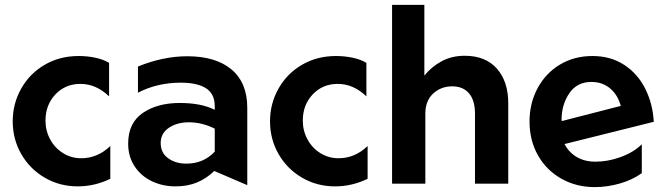

<svg xmlns="http://www.w3.org/2000/svg" viewBox="-20 -751 2724 785"><path d="M302 -522Q224 -522 162.5 -486Q101 -450 66.5 -388.5Q32 -327 32 -255Q32 -182 67 -121Q102 -60 163 -24.5Q224 11 298 11Q367 11 431 -20V-154Q379 -104 312 -104Q272 -104 238.5 -124.5Q205 -145 185.5 -180.5Q166 -216 166 -258Q166 -322 206.5 -365Q247 -408 309 -408Q373 -408 426 -357V-494Q403 -508 370 -515Q337 -522 302 -522Z M742 -82Q698 -82 667.5 -104Q637 -126 637 -166Q637 -206 670.5 -228.5Q704 -251 752 -251Q806 -251 858 -225V-131Q812 -82 742 -82ZM746 -521Q647 -521 544 -479V-372Q623 -413 719 -413Q787 -413 822.5 -390Q858 -367 858 -317V-302Q803 -330 715 -330Q623 -330 563.5 -289Q504 -248 504 -164Q504 -110 531 -70Q558 -30 602 -9.5Q646 11 697 11Q747 11 785.5 -5Q824 -21 856 -52L991 6V-310Q991 -413 926.5 -467Q862 -521 746 -521Z M1354 -522Q1276 -522 1214.5 -486Q1153 -450 1118.5 -388.5Q1084 -327 1084 -255Q1084 -182 1119 -121Q1154 -60 1215 -24.5Q1276 11 1350 11Q1419 11 1483 -20V-154Q1431 -104 1364 -104Q1324 -104 1290.5 -124.5Q1257 -145 1237.5 -180.5Q1218 -216 1218 -258Q1218 -322 1258.5 -365Q1299 -408 1361 -408Q1425 -408 1478 -357V-494Q1455 -508 1422 -515Q1389 -522 1354 -522Z M1880 -523Q1827 -523 1785.5 -500.5Q1744 -478 1715 -442V-731H1583V0H1719V-286Q1719 -339 1751 -368.5Q1783 -398 1829 -398Q1873 -398 1897.5 -369.5Q1922 -341 1922 -286V0H2058V-329Q2058 -418 2011.5 -470.5Q1965 -523 1880 -523Z M2415 -90Q2370 -90 2338 -109Q2306 -128 2288 -162L2653 -253Q2649 -326 2618.5 -387.5Q2588 -449 2532.5 -485.5Q2477 -522 2402 -522Q2328 -522 2269.5 -487Q2211 -452 2178 -390.5Q2145 -329 2145 -254Q2145 -177 2179.5 -116Q2214 -55 2275 -20.5Q2336 14 2412 14Q2462 14 2513.5 -0.5Q2565 -15 2604 -43V-161Q2570 -128 2518 -109Q2466 -90 2415 -90ZM2398 -416Q2443 -416 2474.5 -389.5Q2506 -363 2518 -318L2277 -256L2276 -261Q2276 -323 2307.5 -369.5Q2339 -416 2398 -416Z"/></svg>

Font: Geom SemiBold
Style: Bold
Weight: 600
Version: Version 1.102